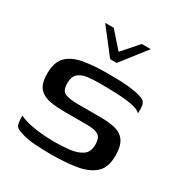

<svg xmlns="http://www.w3.org/2000/svg" viewBox="-142 -686 754 795"><g transform="rotate(30 235.0 -288.0)"><path d="M134 -580H175L242 -504L309 -580H352L258 -460H227ZM209 4Q180 4 137.5 1.5Q95 -1 64 -12Q45 -17 37 -27Q29 -37 29 -76Q54 -64 85 -58Q116 -52 146.5 -50Q177 -48 199 -48Q234 -48 269.5 -52Q305 -56 328 -71.5Q351 -87 351 -122Q351 -157 333 -167Q315 -177 283 -177H178Q138 -177 105 -182Q72 -187 51.5 -208Q31 -229 31 -279Q31 -334 58 -360.5Q85 -387 134.5 -395.5Q184 -404 251 -404Q276 -404 309.5 -403Q343 -402 372 -397Q407 -392 423 -383Q439 -374 439 -346V-323Q427 -337 393 -343Q359 -349 316 -350.5Q273 -352 237 -352Q208 -352 181.5 -348.5Q155 -345 139 -331Q123 -317 123 -285Q123 -248 145 -240Q167 -232 202 -232H312Q352 -232 382 -225Q412 -218 429 -195Q446 -172 446 -123Q446 -67 415 -40Q384 -13 330.5 -4.5Q277 4 209 4Z"/></g></svg>

Font: Genos Medium
Style: Regular
Weight: 500
Designer: Robert E. Leuschke
Foundry: Robert E. Leuschke
Version: Version 1.010; ttfautohint (v1.8.3)